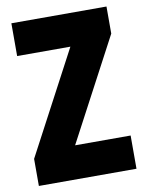

<svg xmlns="http://www.w3.org/2000/svg" viewBox="-82 -773 634 831"><g transform="rotate(-10 235.5 -357.0)"><path d="M450 0H21V-119L260 -570H26V-714H444V-595L206 -146H450Z"/></g></svg>

Font: Noto Sans ExtraCondensed Black
Style: Regular
Weight: 900
Width: 2
Designer: Monotype Design Team
Foundry: Monotype Imaging Inc.
Version: Version 2.013; ttfautohint (v1.8.4.7-5d5b)